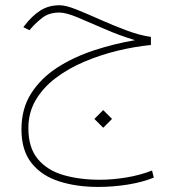

<svg xmlns="http://www.w3.org/2000/svg" viewBox="-20 -386 679 743"><path d="M564 -243.2V-211.9Q500.5 -205.6 434.1 -189.5Q367.7 -173.3 306.2 -147.2Q244.6 -121.1 195.8 -84.2Q147 -47.4 118.4 1Q89.8 49.3 89.8 109.9Q89.8 186 126.5 229.7Q163.1 273.4 225.8 291.5Q288.6 309.6 366.7 309.6Q416 309.6 469 300.8Q522 292 568.4 273.9L575.2 301.3Q530.8 319.3 473.9 328.4Q417 337.4 359.4 337.4Q276.4 337.4 209 315.9Q141.6 294.4 102.3 245.4Q63 196.3 63 114.7Q63 34.2 100.8 -24.9Q138.7 -84 202.1 -124.8Q265.6 -165.5 343.8 -191.2Q421.9 -216.8 502.4 -230.5Q441.4 -249 384 -274.2Q326.7 -299.3 281 -318.4Q235.4 -337.4 210 -337.4Q169.9 -337.4 144.3 -317.6Q118.7 -297.9 98.6 -274.4L94.2 -269L70.3 -280.8L74.7 -286.6Q103.5 -324.2 135.7 -345Q168 -365.7 210.4 -365.7Q234.4 -365.7 275.4 -349.4Q316.4 -333 366.7 -310.5Q417 -288.1 468.3 -268.8Q519.5 -249.5 564 -243.2ZM379.4 40 413.6 74.2 379.4 108.4 345.2 74.2Z"/></svg>

Font: Vazirmatn UI Thin
Style: Regular
Weight: 100
Designer: Saber Rastikerdar
Foundry: Saber Rastikerdar
Version: Version 33.003